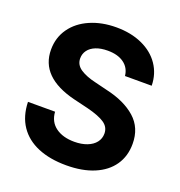

<svg xmlns="http://www.w3.org/2000/svg" viewBox="-131 -828 892 950"><g transform="rotate(20 315.0 -353.5)"><path d="M321.3 -593.8Q284.7 -593.8 258.5 -583.3Q232.4 -572.8 218.8 -554.2Q205.1 -535.6 205.1 -511.7Q205.1 -477.5 235.8 -457Q266.6 -436.5 318.4 -424.8L381.8 -409.2Q480 -387.2 536.9 -336.7Q593.8 -286.1 593.8 -202.1Q593.8 -137.2 561 -89.6Q528.3 -42 466.8 -16.1Q405.3 9.8 320.3 9.8Q234.4 9.8 171.1 -16.6Q107.9 -43 73 -94.5Q38.1 -146 36.1 -220.7H178.7Q182.1 -168.5 220 -140.9Q257.8 -113.3 318.4 -113.3Q356.4 -113.3 385.3 -124.5Q414.1 -135.7 429.7 -155.8Q445.3 -175.8 445.3 -202.1Q445.3 -236.3 415.8 -256.3Q386.2 -276.4 324.2 -292L247.1 -310.5Q54.7 -357.9 54.7 -502.9Q54.7 -566.4 89.1 -615Q123.5 -663.6 184.6 -690.2Q245.6 -716.8 322.3 -716.8Q399.4 -716.8 458.5 -689.9Q517.6 -663.1 550.3 -615Q583 -566.9 584 -504.9H443.4Q439 -546.9 406.7 -570.3Q374.5 -593.8 321.3 -593.8Z"/></g></svg>

Font: Pretendard JP
Style: Bold
Weight: 700
Designer: Base glyphs from Inter by Rasmus Andersson; Hangeul glyphs from Noto Sans CJK(Source Han Sans) by Jang Soo-young and Kan
Foundry: Kil Hyung-jin
Version: Version 1.309